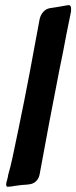

<svg xmlns="http://www.w3.org/2000/svg" viewBox="-20 -739 298 751"><path d="M39 -12C56 -15 72 -16 87 -17L94 -18C115 -20 131 -35 135 -57C160 -194 186 -332 213 -469C222 -514 232 -560 240 -606L258 -695V-705C258 -714 255 -719 249 -719H248C246 -718 244 -718 241 -718C219 -714 197 -710 175 -707C156 -704 140 -687 135 -664L118 -573C91 -422 61 -274 29 -123C24 -99 18 -76 12 -55C12 -53 11 -51 11 -48L8 -36C7 -33 7 -31 6 -29V-30C5 -24 4 -21 4 -17C4 -11 7 -8 12 -8L13 -9H20Z"/></svg>

Font: Bangerz
Style: Regular
Weight: 400
Designer: vernon adams
Foundry: Vernon Adams
Version: Version 2.10;December 28, 2023;FontCreator 13.0.0.2683 64-bi